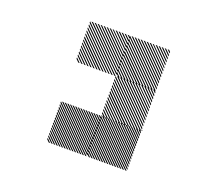

<svg xmlns="http://www.w3.org/2000/svg" viewBox="-91 -959 850 751"><g transform="rotate(20 333.5 -583.0)"><path d="M500.8 -499.2 499.2 -500.8H500.8ZM500.8 -488.3 488.3 -500.8H494.2L500.8 -494.2ZM500.8 -477.5 477.5 -500.8H483.3L500.8 -483.3ZM500.8 -466.7 466.7 -500.8H472.5L500.8 -472.5ZM500.8 -455.8 455.8 -500.8H461.7L500.8 -461.7ZM500.8 -445 445 -500.8H450.8L500.8 -450.8ZM500.8 -434.2 434.2 -500.8H440L500.8 -440ZM500.8 -423.3 423.3 -500.8H429.2L500.8 -429.2ZM500.8 -412.5 412.5 -500.8H418.3L500.8 -418.3ZM500.8 -401.7 401.7 -500.8H407.5L500.8 -407.5ZM500.8 -390.8 390.8 -500.8H396.7L500.8 -396.7ZM500.8 -380 380 -500.8H385.8L500.8 -385.8ZM500.8 -369.2 369.2 -500.8H375L500.8 -375ZM500.8 -358.3 358.3 -500.8H364.2L500.8 -364.2ZM500.8 -347.5 347.5 -500.8H353.3L500.8 -353.3ZM500.8 -336.7 336.7 -500.8H342.5L500.8 -342.5ZM494.2 -332.5 332.5 -494.2V-500L500 -332.5ZM483.3 -332.5 332.5 -483.3V-489.2L489.2 -332.5ZM472.5 -332.5 332.5 -472.5V-478.3L478.3 -332.5ZM461.7 -332.5 332.5 -461.7V-467.5L467.5 -332.5ZM450.8 -332.5 332.5 -450.8V-456.7L456.7 -332.5ZM440 -332.5 332.5 -440V-445.8L445.8 -332.5ZM429.2 -332.5 332.5 -429.2V-435L435 -332.5ZM418.3 -332.5 332.5 -418.3V-424.2L424.2 -332.5ZM407.5 -332.5 332.5 -407.5V-413.3L413.3 -332.5ZM396.7 -332.5 332.5 -396.7V-402.5L402.5 -332.5ZM385.8 -332.5 332.5 -385.8V-391.7L391.7 -332.5ZM375 -332.5 332.5 -375V-380.8L380.8 -332.5ZM364.2 -332.5 332.5 -364.2V-370L370 -332.5ZM353.3 -332.5 332.5 -353.3V-359.2L359.2 -332.5ZM342.5 -332.5 332.5 -342.5V-348.3L348.3 -332.5ZM500.8 -500.8H505L500.8 -505ZM334.2 -499.2 332.5 -500.8H334.2ZM334.2 -488.3 321.7 -500.8H327.5L334.2 -494.2ZM334.2 -477.5 310.8 -500.8H316.7L334.2 -483.3ZM334.2 -466.7 300 -500.8H305.8L334.2 -472.5ZM334.2 -455.8 289.2 -500.8H295L334.2 -461.7ZM334.2 -445 278.3 -500.8H284.2L334.2 -450.8ZM334.2 -434.2 267.5 -500.8H273.3L334.2 -440ZM334.2 -423.3 256.7 -500.8H262.5L334.2 -429.2ZM334.2 -412.5 245.8 -500.8H251.7L334.2 -418.3ZM334.2 -401.7 235 -500.8H240.8L334.2 -407.5ZM334.2 -390.8 224.2 -500.8H230L334.2 -396.7ZM334.2 -380 213.3 -500.8H219.2L334.2 -385.8ZM334.2 -369.2 202.5 -500.8H208.3L334.2 -375ZM334.2 -358.3 191.7 -500.8H197.5L334.2 -364.2ZM334.2 -347.5 180.8 -500.8H186.7L334.2 -353.3ZM334.2 -336.7 170 -500.8H175.8L334.2 -342.5ZM327.5 -332.5 165.8 -494.2V-500L333.3 -332.5ZM316.7 -332.5 165.8 -483.3V-489.2L322.5 -332.5ZM305.8 -332.5 165.8 -472.5V-478.3L311.7 -332.5ZM295 -332.5 165.8 -461.7V-467.5L300.8 -332.5ZM284.2 -332.5 165.8 -450.8V-456.7L290 -332.5ZM273.3 -332.5 165.8 -440V-445.8L279.2 -332.5ZM262.5 -332.5 165.8 -429.2V-435L268.3 -332.5ZM251.7 -332.5 165.8 -418.3V-424.2L257.5 -332.5ZM240.8 -332.5 165.8 -407.5V-413.3L246.7 -332.5ZM230 -332.5 165.8 -396.7V-402.5L235.8 -332.5ZM219.2 -332.5 165.8 -385.8V-391.7L225 -332.5ZM208.3 -332.5 165.8 -375V-380.8L214.2 -332.5ZM197.5 -332.5 165.8 -364.2V-370L203.3 -332.5ZM186.7 -332.5 165.8 -353.3V-359.2L192.5 -332.5ZM175.8 -332.5 165.8 -342.5V-348.3L181.7 -332.5ZM334.2 -500.8H338.3L334.2 -505ZM500.8 -655 488.3 -667.5H494.2L500.8 -660.8ZM500.8 -642.5 475.8 -667.5H481.7L500.8 -648.3ZM500.8 -630 463.3 -667.5H469.2L500.8 -635.8ZM500.8 -617.5 450.8 -667.5H456.7L500.8 -623.3ZM500.8 -605 438.3 -667.5H444.2L500.8 -610.8ZM500.8 -592.5 425.8 -667.5H430.8L500.8 -597.5ZM500.8 -580 413.3 -667.5H419.2L500.8 -585.8ZM500.8 -567.5 400.8 -667.5H406.7L500.8 -573.3ZM500.8 -555 388.3 -667.5H394.2L500.8 -560.8ZM500.8 -542.5 375.8 -667.5H381.7L500.8 -548.3ZM500.8 -530 363.3 -667.5H369.2L500.8 -535.8ZM500.8 -517.5 350.8 -667.5H356.7L500.8 -523.3ZM500.8 -505 338.3 -667.5H344.2L500.8 -510.8ZM494.2 -499.2 332.5 -660.8V-666.7L500 -499.2ZM481.7 -499.2 332.5 -648.3V-654.2L487.5 -499.2ZM469.2 -499.2 332.5 -635.8V-641.7L475 -499.2ZM456.7 -499.2 332.5 -623.3V-629.2L462.5 -499.2ZM444.2 -499.2 332.5 -610.8V-616.7L450 -499.2ZM430.8 -499.2 332.5 -597.5V-604.2L437.5 -499.2ZM419.2 -499.2 332.5 -585.8V-591.7L425 -499.2ZM406.7 -499.2 332.5 -573.3V-579.2L412.5 -499.2ZM394.2 -499.2 332.5 -560.8V-566.7L400 -499.2ZM381.7 -499.2 332.5 -548.3V-554.2L387.5 -499.2ZM369.2 -499.2 332.5 -535.8V-541.7L375 -499.2ZM356.7 -499.2 332.5 -523.3V-529.2L362.5 -499.2ZM344.2 -499.2 332.5 -510.8V-516.7L350 -499.2ZM500.8 -821.7 488.3 -834.2H494.2L500.8 -827.5ZM500.8 -809.2 475.8 -834.2H481.7L500.8 -815ZM500.8 -796.7 463.3 -834.2H469.2L500.8 -802.5ZM500.8 -784.2 450.8 -834.2H456.7L500.8 -790ZM500.8 -771.7 438.3 -834.2H444.2L500.8 -777.5ZM500.8 -759.2 425.8 -834.2H430.8L500.8 -764.2ZM500.8 -746.7 413.3 -834.2H419.2L500.8 -752.5ZM500.8 -734.2 400.8 -834.2H406.7L500.8 -740ZM500.8 -721.7 388.3 -834.2H394.2L500.8 -727.5ZM500.8 -709.2 375.8 -834.2H381.7L500.8 -715ZM500.8 -696.7 363.3 -834.2H369.2L500.8 -702.5ZM500.8 -684.2 350.8 -834.2H356.7L500.8 -690ZM500.8 -671.7 338.3 -834.2H344.2L500.8 -677.5ZM494.2 -665.8 332.5 -827.5V-833.3L500 -665.8ZM481.7 -665.8 332.5 -815V-820.8L487.5 -665.8ZM469.2 -665.8 332.5 -802.5V-808.3L475 -665.8ZM456.7 -665.8 332.5 -790V-795.8L462.5 -665.8ZM444.2 -665.8 332.5 -777.5V-783.3L450 -665.8ZM430.8 -665.8 332.5 -764.2V-770.8L437.5 -665.8ZM419.2 -665.8 332.5 -752.5V-758.3L425 -665.8ZM406.7 -665.8 332.5 -740V-745.8L412.5 -665.8ZM394.2 -665.8 332.5 -727.5V-733.3L400 -665.8ZM381.7 -665.8 332.5 -715V-720.8L387.5 -665.8ZM369.2 -665.8 332.5 -702.5V-708.3L375 -665.8ZM356.7 -665.8 332.5 -690V-695.8L362.5 -665.8ZM344.2 -665.8 332.5 -677.5V-683.3L350 -665.8ZM334.2 -821.7 321.7 -834.2H327.5L334.2 -827.5ZM334.2 -809.2 309.2 -834.2H315L334.2 -815ZM334.2 -796.7 296.7 -834.2H302.5L334.2 -802.5ZM334.2 -784.2 284.2 -834.2H290L334.2 -790ZM334.2 -771.7 271.7 -834.2H277.5L334.2 -777.5ZM334.2 -759.2 259.2 -834.2H264.2L334.2 -764.2ZM334.2 -746.7 246.7 -834.2H252.5L334.2 -752.5ZM334.2 -734.2 234.2 -834.2H240L334.2 -740ZM334.2 -721.7 221.7 -834.2H227.5L334.2 -727.5ZM334.2 -709.2 209.2 -834.2H215L334.2 -715ZM334.2 -696.7 196.7 -834.2H202.5L334.2 -702.5ZM334.2 -684.2 184.2 -834.2H190L334.2 -690ZM334.2 -671.7 171.7 -834.2H177.5L334.2 -677.5ZM327.5 -665.8 165.8 -827.5V-833.3L333.3 -665.8ZM315 -665.8 165.8 -815V-820.8L320.8 -665.8ZM302.5 -665.8 165.8 -802.5V-808.3L308.3 -665.8ZM290 -665.8 165.8 -790V-795.8L295.8 -665.8ZM277.5 -665.8 165.8 -777.5V-783.3L283.3 -665.8ZM264.2 -665.8 165.8 -764.2V-770.8L270.8 -665.8ZM252.5 -665.8 165.8 -752.5V-758.3L258.3 -665.8ZM240 -665.8 165.8 -740V-745.8L245.8 -665.8ZM227.5 -665.8 165.8 -727.5V-733.3L233.3 -665.8ZM215 -665.8 165.8 -715V-720.8L220.8 -665.8ZM202.5 -665.8 165.8 -702.5V-708.3L208.3 -665.8ZM190 -665.8 165.8 -690V-695.8L195.8 -665.8ZM177.5 -665.8 165.8 -677.5V-683.3L183.3 -665.8Z"/></g></svg>

Font: 0xA000-Pixelated-Mono
Style: Pixelated-Mono
Weight: 400
Version: Version 0.1